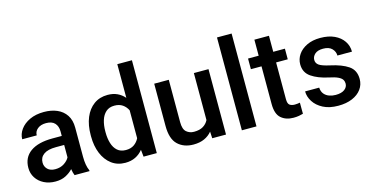

<svg xmlns="http://www.w3.org/2000/svg" viewBox="-76 -1119 2913 1498"><g transform="rotate(-15 1380.5 -370.0)"><path d="M376 0Q367.2 -19.5 362.3 -52.2Q339.4 -26.9 304.2 -8.5Q269 9.8 220.7 9.8Q168.9 9.8 128.4 -10.7Q87.9 -31.2 64.9 -66.9Q42 -102.5 42 -147.5Q42 -231.4 104.7 -276.4Q167.5 -321.3 283.2 -321.3H358.4V-357.9Q358.4 -399.9 335.4 -424.8Q312.5 -449.7 265.1 -449.7Q222.2 -449.7 196.5 -428.7Q170.9 -407.7 170.9 -376H53.7Q53.7 -418 80.6 -455.1Q107.4 -492.2 156.2 -515.1Q205.1 -538.1 271.5 -538.1Q331.1 -538.1 377.2 -518.1Q423.3 -498 450 -457.8Q476.6 -417.5 476.6 -356.9V-122.1Q476.6 -50.3 496.6 -7.8V0ZM243.7 -83.5Q285.6 -83.5 315.7 -103.5Q345.7 -123.5 358.4 -148.4V-248.5H292Q226.1 -248.5 192.9 -224.6Q159.7 -200.7 159.7 -158.7Q159.7 -126.5 181.6 -105Q203.6 -83.5 243.7 -83.5Z M578.1 -258.3V-268.6Q578.1 -349.1 603 -409.7Q627.9 -470.2 674.6 -504.2Q721.2 -538.1 785.6 -538.1Q829.6 -538.1 863.3 -522.5Q897 -506.8 921.9 -478V-750H1040V0H933.1L927.2 -56.6Q901.9 -24.9 866.5 -7.6Q831.1 9.8 784.7 9.8Q720.7 9.8 674.3 -25.1Q627.9 -60.1 603 -120.6Q578.1 -181.2 578.1 -258.3ZM695.8 -268.6V-258.3Q695.8 -210.4 707.8 -171.1Q719.7 -131.8 745.8 -108.6Q772 -85.4 814.5 -85.4Q854.5 -85.4 880.9 -103.8Q907.2 -122.1 921.9 -151.9V-377.4Q907.2 -407.2 881.1 -425.3Q855 -443.4 815.4 -443.4Q772.9 -443.4 746.6 -419.7Q720.2 -396 708 -356.4Q695.8 -316.9 695.8 -268.6Z M1487.8 0 1484.9 -54.2Q1460.4 -23.9 1423.3 -7.1Q1386.2 9.8 1335.4 9.8Q1257.3 9.8 1209 -36.1Q1160.6 -82 1160.6 -187V-528.3H1278.3V-186Q1278.3 -128.4 1303.7 -106.9Q1329.1 -85.4 1364.3 -85.4Q1410.6 -85.4 1438.7 -102.8Q1466.8 -120.1 1481 -148.9V-528.3H1599.1V0Z M1845.2 -750V0H1727.1V-750Z M2216.3 -528.3V-442.4H2122.1V-146Q2122.1 -108.9 2137.7 -97.9Q2153.3 -86.9 2178.7 -86.9Q2190.9 -86.9 2202.1 -88.4Q2213.4 -89.8 2220.2 -91.3L2220.7 -1.5Q2206.1 2.9 2186.8 6.3Q2167.5 9.8 2142.6 9.8Q2081.5 9.8 2043 -23.7Q2004.4 -57.1 2004.4 -138.7V-442.4H1918.5V-528.3H2004.4V-657.7H2122.1V-528.3Z M2603.5 -143.1Q2603.5 -160.6 2594.7 -174.8Q2585.9 -189 2561.3 -200.9Q2536.6 -212.9 2488.8 -222.7Q2404.3 -240.7 2352.1 -276.6Q2299.8 -312.5 2299.8 -378.9Q2299.8 -421.9 2324.5 -458Q2349.1 -494.1 2394.8 -516.1Q2440.4 -538.1 2503.4 -538.1Q2569.8 -538.1 2617.2 -515.9Q2664.6 -493.7 2690.2 -455.8Q2715.8 -418 2715.8 -370.6H2598.1Q2598.1 -402.3 2574.5 -426.8Q2550.8 -451.2 2503.4 -451.2Q2458.5 -451.2 2436.5 -430.9Q2414.6 -410.6 2414.6 -383.8Q2414.6 -357.4 2437 -341.3Q2459.5 -325.2 2523.9 -311Q2614.7 -291.5 2666.7 -256.1Q2718.8 -220.7 2718.8 -149.4Q2718.8 -103 2692.4 -66.9Q2666 -30.8 2617.9 -10.5Q2569.8 9.8 2504.9 9.8Q2432.6 9.8 2383.1 -16.1Q2333.5 -42 2307.9 -82.3Q2282.2 -122.6 2282.2 -165.5H2396Q2397.9 -132.8 2414.3 -113.5Q2430.7 -94.2 2455.3 -85.7Q2480 -77.1 2506.3 -77.1Q2553.7 -77.1 2578.6 -95.9Q2603.5 -114.7 2603.5 -143.1Z"/></g></svg>

Font: Vazirmatn FD Medium
Style: Regular
Weight: 500
Designer: Saber Rastikerdar
Foundry: Saber Rastikerdar
Version: Version 33.003